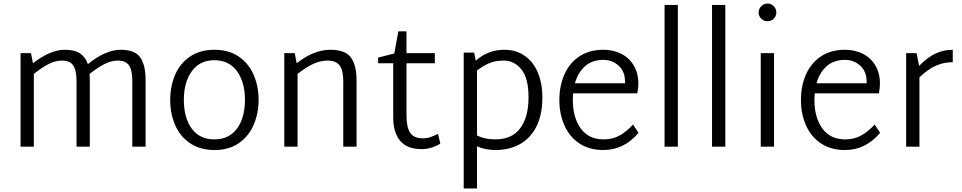

<svg xmlns="http://www.w3.org/2000/svg" viewBox="-20 -828 5430 1084"><path d="M802 -376V0H727V-370Q727 -431 708.5 -458.5Q690 -486 645 -486Q609 -486 572 -467.5Q535 -449 486 -411Q487 -400 487 -376V0H412V-370Q412 -431 393.5 -458.5Q375 -486 330 -486Q294 -486 257.5 -468Q221 -450 171 -411V0H96V-528H155L166 -471Q264 -547 347 -547Q402 -547 432.5 -526Q463 -505 476 -466Q576 -547 662 -547Q742 -547 772 -503.5Q802 -460 802 -376Z M941 -263Q941 -342 969 -406.5Q997 -471 1053.5 -509Q1110 -547 1191 -547Q1272 -547 1328 -508.5Q1384 -470 1412 -405.5Q1440 -341 1440 -265Q1440 -188 1412 -123Q1384 -58 1328 -19.5Q1272 19 1191 19Q1110 19 1053.5 -19Q997 -57 969 -121.5Q941 -186 941 -263ZM1363 -264Q1363 -364 1318 -426Q1273 -488 1190 -488Q1108 -488 1063 -426Q1018 -364 1018 -264Q1018 -163 1062.5 -102Q1107 -41 1190 -41Q1273 -41 1318 -102Q1363 -163 1363 -264Z M1993 -376V0H1918V-370Q1918 -431 1897.5 -458.5Q1877 -486 1828 -486Q1789 -486 1749 -467.5Q1709 -449 1660 -411V0H1585V-528H1644L1655 -471Q1752 -547 1845 -547Q1930 -547 1961.5 -503Q1993 -459 1993 -376Z M2466 -17Q2414 14 2361 14Q2279 14 2239.5 -32.5Q2200 -79 2200 -166V-471H2115V-503L2206 -526L2229 -651H2275V-528H2435V-471H2275V-175Q2275 -108 2296.5 -77.5Q2318 -47 2367 -47Q2390 -47 2407.5 -53Q2425 -59 2453 -72Z M3042 -277Q3042 -180 3008.5 -113.5Q2975 -47 2915 -14Q2855 19 2777 19Q2720 19 2673 -2V236H2598V-531H2657L2666 -485Q2735 -547 2827 -547Q2891 -547 2939.5 -515Q2988 -483 3015 -422Q3042 -361 3042 -277ZM2964 -278Q2964 -387 2923.5 -436.5Q2883 -486 2824 -486Q2780 -486 2746.5 -473Q2713 -460 2673 -430V-63Q2717 -41 2775 -41Q2871 -41 2917.5 -104.5Q2964 -168 2964 -278Z M3585 -78Q3503 19 3387 19Q3306 19 3250 -19Q3194 -57 3166 -121.5Q3138 -186 3138 -263Q3138 -342 3166 -406.5Q3194 -471 3250 -509Q3306 -547 3387 -547Q3442 -547 3487 -524.5Q3532 -502 3558 -458.5Q3584 -415 3584 -356Q3584 -331 3578 -301H3216Q3214 -277 3214 -265Q3214 -164 3259 -102.5Q3304 -41 3388 -41Q3439 -41 3479 -63.5Q3519 -86 3554 -125ZM3226 -358H3509V-365Q3509 -425 3472.5 -457.5Q3436 -490 3386 -490Q3324 -490 3283.5 -454.5Q3243 -419 3226 -358Z M3732 -800H3807V0H3732Z M4000 -800H4075V0H4000Z M4263 -757Q4263 -778 4278 -793Q4293 -808 4313 -808Q4334 -808 4348.5 -793Q4363 -778 4363 -757Q4363 -737 4348.5 -722.5Q4334 -708 4313 -708Q4293 -708 4278 -722.5Q4263 -737 4263 -757ZM4275 -528H4350V0H4275Z M4949 -78Q4867 19 4751 19Q4670 19 4614 -19Q4558 -57 4530 -121.5Q4502 -186 4502 -263Q4502 -342 4530 -406.5Q4558 -471 4614 -509Q4670 -547 4751 -547Q4806 -547 4851 -524.5Q4896 -502 4922 -458.5Q4948 -415 4948 -356Q4948 -331 4942 -301H4580Q4578 -277 4578 -265Q4578 -164 4623 -102.5Q4668 -41 4752 -41Q4803 -41 4843 -63.5Q4883 -86 4918 -125ZM4590 -358H4873V-365Q4873 -425 4836.5 -457.5Q4800 -490 4750 -490Q4688 -490 4647.5 -454.5Q4607 -419 4590 -358Z M5359 -477Q5312 -477 5268 -459Q5224 -441 5171 -392V0H5096V-528H5155L5169 -456Q5218 -506 5263.5 -526.5Q5309 -547 5359 -547Z"/></svg>

Font: Martel Sans Light
Style: Regular
Weight: 300
Designer: Dan Reynolds and Mathieu Réguer
Foundry: Dan Reynolds and Mathieu Réguer
Version: Version 1.002; ttfautohint (v1.1) -l 5 -r 5 -G 72 -x 0 -D la